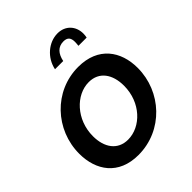

<svg xmlns="http://www.w3.org/2000/svg" viewBox="-205 -856 991 991"><g transform="rotate(-45 291.0 -360.0)"><path d="M379 -730C314 -730 253 -678 239 -608H299C308 -652 331 -679 371 -679C400 -679 412 -665 412 -635C412 -626 411 -618 410 -608H470C472 -617 473 -626 473 -635C473 -688 437 -730 379 -730ZM19 -211C19 -89 86 10 231 10C410 10 546 -138 546 -311C546 -433 478 -532 332 -532C155 -532 19 -385 19 -211ZM431 -296C431 -174 343 -84 249 -84C174 -84 133 -142 133 -225C133 -346 222 -438 315 -438C391 -438 431 -379 431 -296Z"/></g></svg>

Font: FIGSv2-sans-serif SmBold Italic
Style: Regular
Weight: 600
Italic angle: -12°
Designer: Matt McInerney, Pablo Impallari, Rodrigo Fuenzalida
Foundry: Matt McInerney, Pablo Impallari, Rodrigo Fuenzalida
Version: Version 4.020;hotconv 1.0.109;makeotfexe 2.5.65596